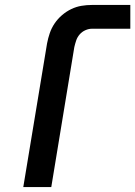

<svg xmlns="http://www.w3.org/2000/svg" viewBox="-20 -755 546 775"><path d="M74 0 170 -580Q174 -601 181 -621.5Q188 -642 200.5 -660.5Q213 -679 230.5 -694Q248 -709 268 -718.5Q288 -728 309 -731.5Q330 -735 351 -735H506V-639H351Q338 -639 324.5 -633Q311 -627 301.5 -616Q292 -605 287.5 -591.5Q283 -578 280 -565L187 0Z"/></svg>

Font: Iosevka SS04 Oblique
Style: Bold
Weight: 700
Italic angle: -9°
Monospace: yes
Designer: Belleve Invis
Foundry: Belleve Invis
Version: Version 19.0.0; ttfautohint (v1.8.4)